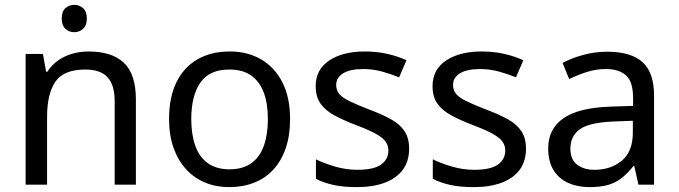

<svg xmlns="http://www.w3.org/2000/svg" viewBox="-20 -757 2782 787"><path d="M285 -737Q305 -737 320.5 -723.5Q336 -710 336 -681Q336 -653 320.5 -639Q305 -625 285 -625Q263 -625 248 -639Q233 -653 233 -681Q233 -710 248 -723.5Q263 -737 285 -737ZM343 -546Q439 -546 488 -499.5Q537 -453 537 -349V0H450V-343Q450 -408 421 -440Q392 -472 330 -472Q241 -472 207 -422Q173 -372 173 -278V0H85V-536H156L169 -463H174Q192 -491 218.5 -509.5Q245 -528 277 -537Q309 -546 343 -546Z M1169 -269Q1169 -202 1151.5 -150.5Q1134 -99 1101.5 -63Q1069 -27 1022.5 -8.5Q976 10 919 10Q866 10 821 -8.5Q776 -27 743 -63Q710 -99 691.5 -150.5Q673 -202 673 -269Q673 -358 703 -419.5Q733 -481 789 -513.5Q845 -546 922 -546Q995 -546 1050.5 -513.5Q1106 -481 1137.5 -419.5Q1169 -358 1169 -269ZM764 -269Q764 -206 780.5 -159.5Q797 -113 832 -88Q867 -63 921 -63Q975 -63 1010 -88Q1045 -113 1061.5 -159.5Q1078 -206 1078 -269Q1078 -333 1061 -378Q1044 -423 1009.5 -447.5Q975 -472 920 -472Q838 -472 801 -418Q764 -364 764 -269Z M1657 -148Q1657 -96 1631 -61Q1605 -26 1557 -8Q1509 10 1443 10Q1387 10 1346.5 1Q1306 -8 1275 -24V-104Q1307 -88 1352.5 -74.5Q1398 -61 1445 -61Q1512 -61 1542 -82.5Q1572 -104 1572 -140Q1572 -160 1561 -176Q1550 -192 1521.5 -208Q1493 -224 1440 -244Q1388 -264 1351 -284Q1314 -304 1294 -332Q1274 -360 1274 -404Q1274 -472 1329.5 -509Q1385 -546 1475 -546Q1524 -546 1566.5 -536.5Q1609 -527 1646 -510L1616 -440Q1582 -454 1545 -464Q1508 -474 1469 -474Q1415 -474 1386.5 -456.5Q1358 -439 1358 -409Q1358 -387 1371 -371.5Q1384 -356 1414.5 -341.5Q1445 -327 1496 -307Q1547 -288 1583 -268Q1619 -248 1638 -219.5Q1657 -191 1657 -148Z M2136 -148Q2136 -96 2110 -61Q2084 -26 2036 -8Q1988 10 1922 10Q1866 10 1825.5 1Q1785 -8 1754 -24V-104Q1786 -88 1831.5 -74.5Q1877 -61 1924 -61Q1991 -61 2021 -82.5Q2051 -104 2051 -140Q2051 -160 2040 -176Q2029 -192 2000.5 -208Q1972 -224 1919 -244Q1867 -264 1830 -284Q1793 -304 1773 -332Q1753 -360 1753 -404Q1753 -472 1808.5 -509Q1864 -546 1954 -546Q2003 -546 2045.5 -536.5Q2088 -527 2125 -510L2095 -440Q2061 -454 2024 -464Q1987 -474 1948 -474Q1894 -474 1865.5 -456.5Q1837 -439 1837 -409Q1837 -387 1850 -371.5Q1863 -356 1893.5 -341.5Q1924 -327 1975 -307Q2026 -288 2062 -268Q2098 -248 2117 -219.5Q2136 -191 2136 -148Z M2469 -545Q2567 -545 2614 -502Q2661 -459 2661 -365V0H2597L2580 -76H2576Q2553 -47 2528.5 -27.5Q2504 -8 2472.5 1Q2441 10 2396 10Q2348 10 2309.5 -7Q2271 -24 2249 -59.5Q2227 -95 2227 -149Q2227 -229 2290 -272.5Q2353 -316 2484 -320L2575 -323V-355Q2575 -422 2546 -448Q2517 -474 2464 -474Q2422 -474 2384 -461.5Q2346 -449 2313 -433L2286 -499Q2321 -518 2369 -531.5Q2417 -545 2469 -545ZM2495 -259Q2395 -255 2356.5 -227Q2318 -199 2318 -148Q2318 -103 2345.5 -82Q2373 -61 2416 -61Q2484 -61 2529 -98.5Q2574 -136 2574 -214V-262Z"/></svg>

Font: uhindi85
Style: Book
Weight: 400
Designer: Jelle Bosma - Monotype Design Team
Foundry: Monotype Imaging Inc.
Version: Version 2.003